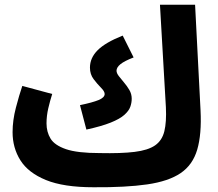

<svg xmlns="http://www.w3.org/2000/svg" viewBox="-20 -768 918 809"><path d="M374 21Q248 21 173.5 -9.5Q99 -40 66 -92.5Q33 -145 33 -211Q33 -261 47 -314.5Q61 -368 74 -406L200 -372Q191 -344 183.5 -312Q176 -280 176 -248Q176 -212 193 -184Q210 -156 258 -139.5Q306 -123 400 -123Q490 -121 547 -128Q604 -135 633.5 -155.5Q663 -176 672.5 -215Q682 -254 679 -316L654 -748H802L825 -303Q830 -202 811 -137.5Q792 -73 741 -38.5Q690 -4 600 9Q510 22 374 21ZM344 -222 317 -325Q370 -336 395.5 -346.5Q421 -357 421 -372Q421 -383 405.5 -398.5Q390 -414 374.5 -434.5Q359 -455 359 -483Q359 -524 391.5 -556.5Q424 -589 497 -618L543 -526Q504 -511 487.5 -497.5Q471 -484 471 -470Q471 -460 480.5 -447.5Q490 -435 502.5 -420.5Q515 -406 525 -389Q535 -372 535 -352Q535 -335 529 -318Q523 -301 504 -284Q485 -267 446.5 -251.5Q408 -236 344 -222Z"/></svg>

Font: Noto Sans Arabic ExtCond ExtBd
Style: Regular
Weight: 800
Width: 2
Designer: Monotype Design Team, Nadine Chahine, Nizar Qandah and Khaled Hosny
Foundry: Monotype Imaging Inc.
Version: Version 2.012; ttfautohint (v1.8.4.7-5d5b)